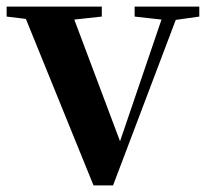

<svg xmlns="http://www.w3.org/2000/svg" viewBox="-29 -556 627 579"><path d="M377 -506 458 -497 333 -130 195 -497 278 -506V-536H-9V-506L49 -499L253 3H312L501 -496L572 -506V-536H377Z"/></svg>

Font: GenRyuMin2 TW B
Style: Regular
Weight: 700
Version: Version 2.100;PS 2.1;hotconv 16.6.51;makeotf.lib2.5.65220 DE